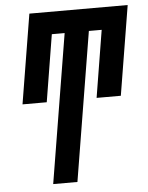

<svg xmlns="http://www.w3.org/2000/svg" viewBox="-53 -778 631 821"><g transform="rotate(-5 263.0 -367.5)"><path d="M142 0 247 -639H192L145 -351H41L104 -735H526L463 -351H359L406 -639H351L246 0Z"/></g></svg>

Font: Iosevka Curly
Style: Bold Italic
Weight: 700
Italic angle: -9°
Monospace: yes
Designer: Belleve Invis
Foundry: Belleve Invis
Version: Version 22.1.2; ttfautohint (v1.8.4)